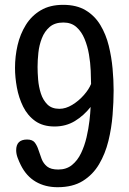

<svg xmlns="http://www.w3.org/2000/svg" viewBox="-20 -783 540 806"><path d="M221.7 2.9Q169.9 2.9 130.4 -20Q90.8 -43 67.4 -89.8Q60.5 -103.5 54.2 -120.1Q47.9 -136.7 47.9 -152.3Q47.9 -197.3 93.8 -197.3Q116.2 -197.3 126 -184.6Q135.7 -171.9 141.6 -153.3Q147.5 -134.8 154.8 -115.7Q162.1 -96.7 177.7 -84Q193.4 -71.3 224.6 -71.3Q258.8 -71.3 282.2 -90.3Q305.7 -109.4 320.3 -140.1Q335 -170.9 343.3 -206.5Q351.6 -242.2 355.5 -275.9Q359.4 -309.6 360.4 -334Q332 -297.9 294.4 -274.9Q256.8 -252 209 -252Q160.2 -252 127.9 -274.9Q95.7 -297.9 77.1 -335.4Q58.6 -373 50.8 -416Q43 -459 43 -498Q43 -545.9 53.7 -592.8Q64.5 -639.6 88.4 -678.2Q112.3 -716.8 150.9 -739.7Q189.5 -762.7 245.1 -762.7Q301.8 -762.7 339.8 -739.7Q377.9 -716.8 401.4 -677.7Q424.8 -638.7 436.5 -591.3Q448.2 -543.9 452.6 -495.1Q457 -446.3 457 -403.3Q457 -355.5 452.6 -300.3Q448.2 -245.1 435.1 -191.4Q421.9 -137.7 396 -93.8Q370.1 -49.8 327.6 -23.4Q285.2 2.9 221.7 2.9ZM229.5 -326.2Q255.9 -326.2 283.2 -342.8Q310.5 -359.4 332 -383.8Q353.5 -408.2 362.3 -430.7Q362.3 -453.1 360.8 -486.3Q359.4 -519.5 353.5 -554.2Q347.7 -588.9 335 -619.6Q322.3 -650.4 300.8 -669.4Q279.3 -688.5 246.1 -688.5Q210 -688.5 188.5 -669.9Q167 -651.4 155.8 -622.6Q144.5 -593.8 141.1 -561.5Q137.7 -529.3 137.7 -502Q137.7 -478.5 140.1 -448.7Q142.6 -418.9 151.4 -391.1Q160.2 -363.3 178.7 -344.7Q197.3 -326.2 229.5 -326.2Z"/></svg>

Font: Kosugi Maru
Style: Regular
Weight: 400
Designer: MOTOYA
Version: Version 4.002